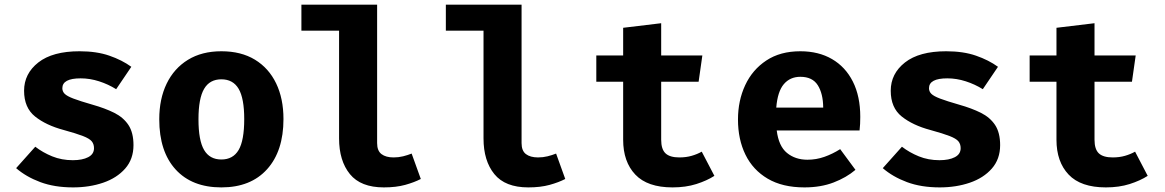

<svg xmlns="http://www.w3.org/2000/svg" viewBox="-20 -781 4963 818"><path d="M290.3 -98.5Q330.8 -98.5 355.6 -111.3Q380.5 -124.1 380.5 -149.7Q380.5 -167.2 370.8 -179Q361 -190.8 333.3 -201.5Q305.6 -212.3 251.3 -227.2Q176.4 -247.2 129.5 -284.6Q82.6 -322.1 82.6 -394.4Q82.6 -467.2 143.3 -514.9Q204.1 -562.6 319 -562.6Q391.8 -562.6 445.9 -543.8Q500 -525.1 539.5 -496.4L474.9 -401Q441 -422.1 402.1 -434.6Q363.1 -447.2 323.6 -447.2Q245.6 -447.2 245.6 -405.1Q245.6 -391.3 255.6 -381.3Q265.6 -371.3 293.3 -360.8Q321 -350.3 374.4 -334.9Q427.2 -320 466.4 -300.5Q505.6 -281 527.2 -248.5Q548.7 -215.9 548.7 -162.6Q548.7 -103.1 513.3 -62.8Q477.9 -22.6 419.5 -2.6Q361 17.4 291.3 17.4Q212.3 17.4 151.8 -5.1Q91.3 -27.7 48.7 -64.6L130.3 -155.9Q162.1 -131.3 202.3 -114.9Q242.6 -98.5 290.3 -98.5Z M923.1 -562.6Q1007.2 -562.6 1066.2 -526.7Q1125.1 -490.8 1156.4 -425.9Q1187.7 -361 1187.7 -273.8Q1187.7 -137.4 1117.9 -60Q1048.2 17.4 923.1 17.4Q797.9 17.4 728.2 -59Q658.5 -135.4 658.5 -272.8Q658.5 -359.5 690 -424.6Q721.5 -489.7 780.8 -526.2Q840 -562.6 923.1 -562.6ZM923.1 -443.1Q873.3 -443.1 849.5 -402.3Q825.6 -361.5 825.6 -272.8Q825.6 -182.6 849.5 -142.1Q873.3 -101.5 923.1 -101.5Q972.8 -101.5 996.7 -142.1Q1020.5 -182.6 1020.5 -273.8Q1020.5 -362.1 996.7 -402.6Q972.8 -443.1 923.1 -443.1Z M1586.7 -761V-171.3Q1586.7 -138.5 1605.4 -124.4Q1624.1 -110.3 1656.9 -110.3Q1677.9 -110.3 1697.4 -115.1Q1716.9 -120 1733.8 -126.7L1772.8 -18.5Q1745.1 -4.1 1706.2 6.7Q1667.2 17.4 1615.4 17.4Q1516.9 17.4 1470.8 -39.2Q1424.6 -95.9 1424.6 -191.3V-650.3H1264.1V-761Z M2202.1 -761V-171.3Q2202.1 -138.5 2220.8 -124.4Q2239.5 -110.3 2272.3 -110.3Q2293.3 -110.3 2312.8 -115.1Q2332.3 -120 2349.2 -126.7L2388.2 -18.5Q2360.5 -4.1 2321.5 6.7Q2282.6 17.4 2230.8 17.4Q2132.3 17.4 2086.2 -39.2Q2040 -95.9 2040 -191.3V-650.3H1879.5V-761Z M3023.6 -31.8Q2991.8 -11.3 2946.7 3.1Q2901.5 17.4 2845.1 17.4Q2738.5 17.4 2686.7 -37.2Q2634.9 -91.8 2634.9 -185.6V-432.8H2520.5V-544.6H2634.9V-662.6L2796.9 -682.1V-544.6H2972.3L2956.4 -432.8H2796.9V-185.6Q2796.9 -145.1 2815.4 -127.7Q2833.8 -110.3 2874.4 -110.3Q2903.1 -110.3 2926.9 -117.2Q2950.8 -124.1 2969.7 -134.9Z M3289.2 -225.1Q3297.4 -158.5 3332.8 -129.5Q3368.2 -100.5 3420 -100.5Q3457.4 -100.5 3492.3 -112.8Q3527.2 -125.1 3559.5 -145.6L3624.6 -57.4Q3586.2 -24.6 3531.5 -3.6Q3476.9 17.4 3407.2 17.4Q3313.8 17.4 3250.8 -19.7Q3187.7 -56.9 3155.9 -122.1Q3124.1 -187.2 3124.1 -271.8Q3124.1 -352.3 3154.9 -418.2Q3185.6 -484.1 3244.9 -523.3Q3304.1 -562.6 3389.7 -562.6Q3467.7 -562.6 3524.9 -529.2Q3582.1 -495.9 3613.6 -433.3Q3645.1 -370.8 3645.1 -283.1Q3645.1 -269.2 3644.4 -253.3Q3643.6 -237.4 3642.1 -225.1ZM3389.7 -453.8Q3346.2 -453.8 3319.5 -422.6Q3292.8 -391.3 3287.2 -322.6H3487.2Q3486.7 -382.1 3464.1 -417.9Q3441.5 -453.8 3389.7 -453.8Z M3982.6 -98.5Q4023.1 -98.5 4047.9 -111.3Q4072.8 -124.1 4072.8 -149.7Q4072.8 -167.2 4063.1 -179Q4053.3 -190.8 4025.6 -201.5Q3997.9 -212.3 3943.6 -227.2Q3868.7 -247.2 3821.8 -284.6Q3774.9 -322.1 3774.9 -394.4Q3774.9 -467.2 3835.6 -514.9Q3896.4 -562.6 4011.3 -562.6Q4084.1 -562.6 4138.2 -543.8Q4192.3 -525.1 4231.8 -496.4L4167.2 -401Q4133.3 -422.1 4094.4 -434.6Q4055.4 -447.2 4015.9 -447.2Q3937.9 -447.2 3937.9 -405.1Q3937.9 -391.3 3947.9 -381.3Q3957.9 -371.3 3985.6 -360.8Q4013.3 -350.3 4066.7 -334.9Q4119.5 -320 4158.7 -300.5Q4197.9 -281 4219.5 -248.5Q4241 -215.9 4241 -162.6Q4241 -103.1 4205.6 -62.8Q4170.3 -22.6 4111.8 -2.6Q4053.3 17.4 3983.6 17.4Q3904.6 17.4 3844.1 -5.1Q3783.6 -27.7 3741 -64.6L3822.6 -155.9Q3854.4 -131.3 3894.6 -114.9Q3934.9 -98.5 3982.6 -98.5Z M4869.7 -31.8Q4837.9 -11.3 4792.8 3.1Q4747.7 17.4 4691.3 17.4Q4584.6 17.4 4532.8 -37.2Q4481 -91.8 4481 -185.6V-432.8H4366.7V-544.6H4481V-662.6L4643.1 -682.1V-544.6H4818.5L4802.6 -432.8H4643.1V-185.6Q4643.1 -145.1 4661.5 -127.7Q4680 -110.3 4720.5 -110.3Q4749.2 -110.3 4773.1 -117.2Q4796.9 -124.1 4815.9 -134.9Z"/></svg>

Font: FiraCode Nerd Font
Style: Bold
Weight: 700
Designer: Carrois Corporate, Edenspiekermann AG, Nikita Prokopov
Foundry: Carrois Corporate, Edenspiekermann AG, Nikita Prokopov
Version: Version 6.002;Nerd Fonts 2.1.0